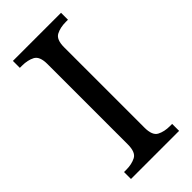

<svg xmlns="http://www.w3.org/2000/svg" viewBox="-227 -767 821 821"><g transform="rotate(-45 183.5 -357.0)"><path d="M38 0V-42H51Q85 -42 109 -54.5Q133 -67 133 -114V-600Q133 -647 109 -659.5Q85 -672 51 -672H38V-714H329V-672H316Q282 -672 258 -659.5Q234 -647 234 -600V-114Q234 -67 258 -54.5Q282 -42 316 -42H329V0Z"/></g></svg>

Font: Noto Serif Yezidi
Style: Regular
Weight: 400
Designer: Dalton Maag Ltd
Foundry: Dalton Maag Ltd
Version: Version 1.001; ttfautohint (v1.8.4.7-5d5b)